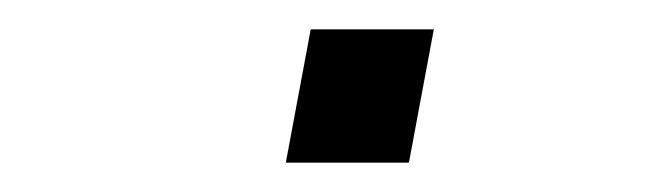

<svg xmlns="http://www.w3.org/2000/svg" viewBox="-20 -420 458 131"><path d="M175 -309 192 -400H276L259 -309Z"/></svg>

Font: Archivo Expanded ExtraLight
Style: Italic
Weight: 250
Width: 7
Italic angle: -10°
Designer: Hector Gatti
Foundry: Omnibus-Type
Version: Version 2.001